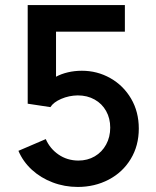

<svg xmlns="http://www.w3.org/2000/svg" viewBox="-20 -740 623 768"><path d="M53.7 -136.7 163.1 -183.6Q179.7 -145.5 214.1 -121.8Q248.5 -98.1 293 -97.7Q330.1 -97.7 359.1 -114.7Q388.2 -131.8 404.5 -161.9Q420.9 -191.9 420.9 -229.5Q420.9 -266.6 404.5 -295.9Q388.2 -325.2 358.6 -341.8Q329.1 -358.4 291 -358.4Q255.9 -357.9 224.9 -344.5Q193.8 -331.1 181.6 -311.5L90.8 -325.2V-719.7H479.5V-613.3H204.1V-433.1Q224.6 -444.3 251.5 -450.7Q278.3 -457 307.6 -457Q368.7 -457 420.9 -427.7Q473.1 -398.4 504.2 -345.7Q535.2 -293 535.2 -225.6Q535.2 -157.2 502.9 -104Q470.7 -50.8 414.8 -21.5Q358.9 7.8 291 7.8Q238.3 7.8 190.7 -10.3Q143.1 -28.3 107.4 -61Q71.8 -93.8 53.7 -136.7Z"/></svg>

Font: Reddit Sans Vanilla SemiBold
Style: Regular
Weight: 600
Designer: Stephen Hutchings
Foundry: Reddit
Version: Version 1.013